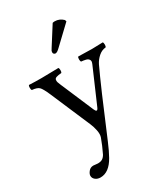

<svg xmlns="http://www.w3.org/2000/svg" viewBox="-219 -769 957 1098"><g transform="rotate(-30 259.5 -220.5)"><path d="M314.9 -670.9Q320.8 -672.9 329.1 -672.9Q359.9 -672.9 383.8 -649.9L387.2 -639.2L272 -529.8Q253.4 -511.2 242.2 -511.2Q236.8 -511.2 232.4 -515.1Q228 -519 228 -523.9Q228 -531.7 230 -536.4Q231.9 -541 239.3 -551.8ZM208 160.2Q167.5 231.9 110.8 231.9Q90.8 231.9 77.4 221.2Q64 210.4 64 194.8Q64 182.1 76.2 167Q88.4 151.9 107.9 151.9Q113.3 151.9 121.6 153.3Q129.9 154.8 137.2 154.8Q155.8 154.8 167 147.9Q178.2 141.1 187 126Q210.4 78.1 226.1 34.2Q232.4 15.6 226.8 -11.7Q221.2 -39.1 211.9 -60.1L99.1 -323.2Q78.6 -370.6 65.7 -382.8Q52.7 -395 20 -397.9Q15.6 -402.3 15.6 -414.6Q15.6 -426.8 20 -431.2Q60.1 -429.2 101.1 -429.2Q139.6 -429.2 213.9 -431.2Q218.3 -426.8 218.3 -414.6Q218.3 -402.3 213.9 -397.9Q191.9 -396 180.9 -392.3Q169.9 -388.7 168.2 -380.4Q166.5 -372.1 168.9 -363.8Q171.4 -355.5 178.7 -338.4Q180.2 -335 181.2 -333L270 -125Q282.2 -96.7 293.9 -124L393.1 -353Q397 -362.3 397.5 -368.7Q397.5 -375.5 394.5 -380.1Q391.6 -384.8 387.2 -387.9Q382.8 -391.1 375.2 -393.1Q367.7 -395 361.1 -396Q354.5 -397 345.2 -397.9Q340.8 -402.3 340.8 -414.6Q340.8 -426.8 345.2 -431.2Q419.4 -429.2 436 -429.2Q457 -429.2 506.8 -431.2Q511.2 -426.8 511.2 -414.6Q511.2 -402.3 506.8 -397.9Q481 -396 459.5 -377.2Q438 -358.4 425.8 -334Q375 -227.1 249 74.2Q227.5 125.5 208 160.2Z"/></g></svg>

Font: Linux Libertine G
Style: Regular
Weight: 400
Designer: Philipp H. Poll
Foundry: Philipp H. Poll
Version: Version 4.7.5